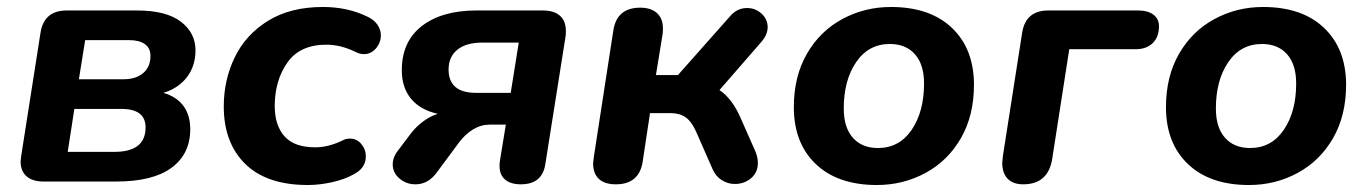

<svg xmlns="http://www.w3.org/2000/svg" viewBox="-20 -520 3918 550"><path d="M39 -58Q40 -67 41 -75L96 -426Q106 -490 171 -490H372Q456 -490 498 -458Q540 -426 540 -376Q540 -331 515.5 -299Q491 -267 448 -254Q486 -243 505.5 -216.5Q525 -190 525 -150Q525 -79 471.5 -39.5Q418 0 313 0H105Q73 0 56 -15Q39 -30 39 -58ZM397 -155Q397 -208 328 -208H193L174 -85H308Q397 -85 397 -155ZM411 -360Q411 -382 395 -393.5Q379 -405 351 -405H224L206 -293H335Q369 -293 390 -310.5Q411 -328 411 -360Z M621 -215Q621 -291 652.5 -356Q684 -421 748 -460.5Q812 -500 905 -500Q975 -500 1031 -473Q1051 -464 1061 -449.5Q1071 -435 1071 -419Q1071 -398 1057 -381.5Q1043 -365 1023 -365Q1011 -365 1001 -370Q957 -392 915 -392Q839 -392 803 -340.5Q767 -289 767 -216Q767 -161 795 -129.5Q823 -98 883 -98Q922 -98 964 -119Q972 -123 983 -123Q1002 -123 1015 -107.5Q1028 -92 1028 -72Q1028 -38 992 -20Q967 -6 931 2Q895 10 862 10Q744 10 682.5 -50.5Q621 -111 621 -215Z M1411 -44Q1411 -54 1412 -59L1429 -163H1383Q1358 -163 1335.5 -149.5Q1313 -136 1295 -112L1229 -23Q1205 8 1170 8Q1144 8 1124.5 -8.5Q1105 -25 1105 -49Q1105 -70 1121 -90L1158 -139Q1172 -157 1192 -172Q1212 -187 1234 -194Q1184 -205 1157.5 -237Q1131 -269 1131 -319Q1131 -401 1188.5 -445.5Q1246 -490 1345 -490H1535Q1567 -490 1584 -475Q1601 -460 1601 -431Q1601 -420 1600 -415L1542 -49Q1533 8 1472 8Q1443 8 1427 -5.5Q1411 -19 1411 -44ZM1443 -254 1466 -398H1362Q1315 -398 1290 -377.5Q1265 -357 1265 -321Q1265 -254 1344 -254Z M1679 -52Q1680 -61 1681 -70L1737 -433Q1747 -498 1814 -498Q1845 -498 1862 -482.5Q1879 -467 1879 -439Q1879 -428 1878 -422L1859 -305H1922L2071 -473Q2091 -497 2120 -497Q2144 -497 2161.5 -481Q2179 -465 2179 -442Q2179 -421 2161 -400L2041 -262Q2078 -237 2102 -181L2144 -86Q2151 -69 2151 -53Q2151 -26 2131.5 -9.5Q2112 7 2085 7Q2065 7 2047.5 -4Q2030 -15 2021 -36L1974 -143Q1961 -172 1944 -184Q1927 -196 1900 -196H1842L1821 -57Q1811 8 1744 8Q1712 8 1695.5 -7.5Q1679 -23 1679 -52Z M2254 -213Q2254 -301 2291.5 -366Q2329 -431 2393 -465.5Q2457 -500 2532 -500Q2644 -500 2707 -440Q2770 -380 2770 -277Q2770 -189 2732.5 -124Q2695 -59 2631 -24.5Q2567 10 2492 10Q2380 10 2317 -50Q2254 -110 2254 -213ZM2627 -281Q2627 -335 2601 -364.5Q2575 -394 2529 -394Q2468 -394 2432.5 -342Q2397 -290 2397 -209Q2397 -155 2423 -125.5Q2449 -96 2495 -96Q2556 -96 2591.5 -148Q2627 -200 2627 -281Z M2851 -54Q2852 -64 2853 -74L2908 -426Q2918 -490 2983 -490H3240Q3268 -490 3284 -478Q3300 -466 3300 -445Q3300 -414 3282 -396.5Q3264 -379 3233 -379H3043L2994 -64Q2982 8 2911 8Q2882 8 2866.5 -8Q2851 -24 2851 -54Z M3320 -213Q3320 -301 3357.5 -366Q3395 -431 3459 -465.5Q3523 -500 3598 -500Q3710 -500 3773 -440Q3836 -380 3836 -277Q3836 -189 3798.5 -124Q3761 -59 3697 -24.5Q3633 10 3558 10Q3446 10 3383 -50Q3320 -110 3320 -213ZM3693 -281Q3693 -335 3667 -364.5Q3641 -394 3595 -394Q3534 -394 3498.5 -342Q3463 -290 3463 -209Q3463 -155 3489 -125.5Q3515 -96 3561 -96Q3622 -96 3657.5 -148Q3693 -200 3693 -281Z"/></svg>

Font: SN Pro Bold
Style: Bold Italic
Weight: 700
Italic angle: -9°
Designer: Tobias Whetton
Foundry: Supernotes
Version: Version 1.003